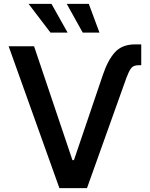

<svg xmlns="http://www.w3.org/2000/svg" viewBox="-20 -965 769 985"><path d="M506.8 -578.1Q532.7 -656.2 569.6 -696.8Q606.4 -737.3 673.3 -737.3H704.6V-630.4H690.9Q663.1 -630.4 651.4 -613.3Q639.6 -596.2 627.9 -564L426.3 0H284.7L24.4 -727.5H154.8L351.6 -143.6H359.4ZM404.3 -797.9 322.3 -945.3H435.5L490.2 -797.9ZM238.8 -797.9 126.5 -945.3H244.1L326.7 -797.9Z"/></svg>

Font: Inter
Style: 540
Weight: 540
Designer: Rasmus Andersson
Foundry: rsms
Version: Version 4.001;git-66647c0bb